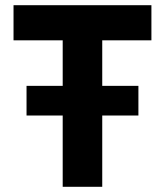

<svg xmlns="http://www.w3.org/2000/svg" viewBox="-20 -718 634 738"><path d="M512 -274H373V0H221V-274H82V-388H221V-563H32V-698H562V-563H373V-388H512Z"/></svg>

Font: Aneliza
Style: Bold
Weight: 700
Designer: Mike Abbink, Paul van der Laan, Pieter van Rosmalen
Foundry: Bold Monday
Version: Version 3.0